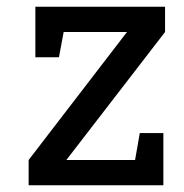

<svg xmlns="http://www.w3.org/2000/svg" viewBox="-20 -550 545 570"><path d="M470 -530V-455L177 -75H381L395 -155H465V0H65V-75L357 -455H169L155 -380H85V-530Z"/></svg>

Font: Bitter
Style: Regular
Weight: 400
Designer: Sol Matas
Foundry: Sol Matas
Version: Version 1.001